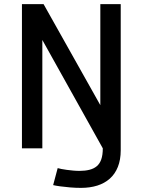

<svg xmlns="http://www.w3.org/2000/svg" viewBox="-20 -720 690 932"><path d="M373.5 192Q347.5 192 320.8 189.8Q294 187.5 272 184.5Q250 181.5 238 178.5L260 96Q266 98 277.5 100.2Q289 102.5 303.8 104.5Q318.5 106.5 334.8 108Q351 109.5 366.5 109.5Q393 109.5 414 104.2Q435 99 449.5 87Q464 75 471.5 53.8Q479 32.5 479 0L185.5 -526V0H86.5V-700H191.5L467 -209.5V-700H566V9.5Q566 55.5 552.2 90Q538.5 124.5 513.2 147Q488 169.5 452.5 180.8Q417 192 373.5 192Z"/></svg>

Font: Trispace Thin
Style: Regular
Weight: 400
Version: Version 1.210